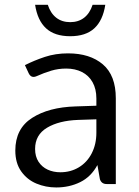

<svg xmlns="http://www.w3.org/2000/svg" viewBox="-20 -786 592 820"><path d="M474.6 -366.2V0H435.5Q413.6 0 406.7 -20.5L396 -81.1Q369.1 -31.2 322.8 -8.3Q276.4 14.6 220.2 14.6Q175.3 14.6 135.5 -2Q95.7 -18.6 70.6 -54Q45.4 -89.4 45.4 -143.1Q45.4 -236.3 116.7 -282.2Q188 -328.1 302.7 -331.5L391.6 -334.5V-365.2Q391.6 -406.2 375.2 -435.1Q358.9 -463.9 329.8 -478.5Q300.8 -493.2 262.7 -493.2Q229 -493.2 198.7 -484.1Q168.5 -475.1 135.7 -460.4Q129.4 -457.5 123 -457.5Q109.9 -457.5 102.5 -473.1L86.4 -507.8Q126 -527.8 171.6 -543Q217.3 -558.1 270.5 -558.1Q364.3 -558.1 419.4 -511Q474.6 -463.9 474.6 -366.2ZM391.6 -219.2V-276.4L314 -273.9Q231.9 -271 180.9 -240.5Q129.9 -210 129.9 -149.9Q129.9 -117.7 144.5 -95.2Q159.2 -72.8 183.6 -61.5Q208 -50.3 237.8 -50.3Q281.7 -50.3 316.9 -71.5Q352.1 -92.8 371.8 -131.3Q391.6 -169.9 391.6 -219.2ZM129.9 -765.6H184.1Q195.8 -729.5 220.2 -710.4Q244.6 -691.4 279.8 -691.4Q314.9 -691.4 339.4 -710.4Q363.8 -729.5 375.5 -765.6H429.7Q419.4 -698.7 382.8 -665Q346.2 -631.3 279.8 -631.3Q213.4 -631.3 176.8 -665Q140.1 -698.7 129.9 -765.6Z"/></svg>

Font: Lycee Sans
Style: Regular
Weight: 400
Designer: Justin Alvin
Foundry: Alkove Design
Version: Version 1.030